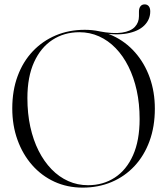

<svg xmlns="http://www.w3.org/2000/svg" viewBox="-20 -846 763 876"><path d="M665.5 -794Q665.5 -757 638.5 -730Q611.5 -703 559 -693.2Q506.5 -683.5 430 -698Q428 -698.5 427.2 -699Q426.5 -699.5 426.5 -701Q426.5 -702.5 427.2 -703.2Q428 -704 430.5 -703.5Q496 -691 536.5 -697.2Q577 -703.5 595.5 -723.5Q614 -743.5 614 -772V-793Q614 -808.5 620.8 -817.2Q627.5 -826 640 -826Q652 -826 658.8 -817.5Q665.5 -809 665.5 -794ZM366.5 -710Q436 -710 494.5 -683Q553 -656 596.2 -607Q639.5 -558 663 -492.5Q686.5 -427 686.5 -350Q686.5 -268.5 662.2 -202.2Q638 -136 593.8 -88.5Q549.5 -41 489.2 -15.5Q429 10 357 10Q287 10 228.2 -17Q169.5 -44 126.5 -93Q83.5 -142 59.8 -207.8Q36 -273.5 36 -351.5Q36 -433 60.5 -499Q85 -565 129.5 -612Q174 -659 234.2 -684.5Q294.5 -710 366.5 -710ZM617 -303Q617 -373 603.8 -433.2Q590.5 -493.5 566 -542.5Q541.5 -591.5 507.5 -626.5Q473.5 -661.5 431.8 -680.2Q390 -699 342 -699Q273 -699 219.5 -664.2Q166 -629.5 135.5 -562.5Q105 -495.5 105 -398.5Q105 -328.5 118.2 -267.8Q131.5 -207 156.2 -158Q181 -109 215.2 -73.8Q249.5 -38.5 291.5 -19.8Q333.5 -1 381.5 -1Q450.5 -1 503.8 -35.8Q557 -70.5 587 -137.8Q617 -205 617 -303Z"/></svg>

Font: Fraunces 120pt Light
Style: Regular
Weight: 300
Version: Version 1.000;[b76b70a41]